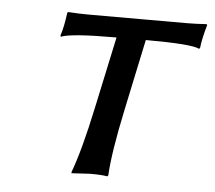

<svg xmlns="http://www.w3.org/2000/svg" viewBox="-40 -474 582 520"><g transform="rotate(5 251.5 -214.0)"><path d="M261.7 -374Q137.2 -374 111.3 -362.8L109.9 -366.2Q117.7 -388.2 123 -429.2L125.5 -431.2Q155.3 -429.2 180.2 -429.2H446.3Q471.2 -429.2 501.5 -431.2L503.4 -429.2Q491.7 -388.2 489.7 -366.2L487.3 -362.8Q466.3 -374 341.3 -374L300.3 -180.2Q275.4 -63.5 272 0L269.5 2.9Q255.9 0 222.2 0Q222.2 0 172.4 2.9L171.9 0Q194.8 -60.5 220.2 -180.2Z"/></g></svg>

Font: Linux Biolinum
Style: Italic
Weight: 400
Italic angle: -12°
Designer: Philipp H. Poll
Foundry: Philipp H. Poll
Version: Version 1.1.3 ; ttfautohint (v0.9)